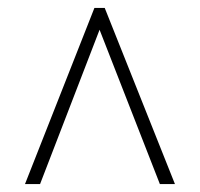

<svg xmlns="http://www.w3.org/2000/svg" viewBox="-20 -734 505 484"><path d="M43 -270 218 -714H244L421 -270H383L231 -659L81 -270Z"/></svg>

Font: Noto Serif Khmer Condensed ExtraLight
Style: Regular
Weight: 250
Width: 3
Designer: Danh Hong and the Monotype Design Team
Foundry: Monotype Imaging Inc.
Version: Version 2.004